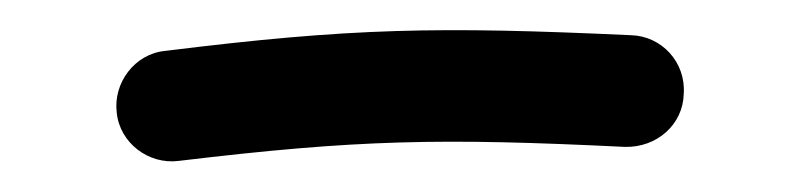

<svg xmlns="http://www.w3.org/2000/svg" viewBox="-20 -70 525 126"><path d="M56.6 3.9C58.6 23.9 77.6 38.1 97.2 35.6C214.8 21.5 269 20.5 390.1 26.4C411.1 26.9 428.2 11.7 428.7 -8.3C430.2 -29.3 414.1 -46.4 394 -46.9C267.6 -52.7 210.9 -51.8 88.4 -36.6C68.4 -34.7 54.2 -15.6 56.6 3.9Z"/></svg>

Font: Mikhak
Style: Regular
Weight: 400
Designer: Amin Abedi
Version: Version 3.2